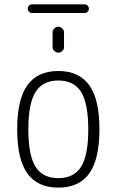

<svg xmlns="http://www.w3.org/2000/svg" viewBox="-20 -859 540 889"><path d="M372.1 -798.8H127.9Q120.1 -798.8 114.3 -804.7Q108.4 -810.5 108.4 -818.8Q108.4 -827.1 114.3 -833Q120.1 -838.9 127.9 -838.9H372.1Q379.9 -838.9 385.7 -833Q391.6 -827.1 391.6 -818.8Q391.6 -810.5 385.7 -804.7Q379.9 -798.8 372.1 -798.8ZM223.6 -709Q223.6 -719.7 231.9 -727.5Q240.2 -735.4 250 -735.4Q259.8 -735.4 268.1 -727.5Q276.4 -719.7 276.4 -709V-640.6Q276.4 -629.9 268.1 -622.6Q259.8 -615.2 250 -615.2Q240.2 -615.2 231.9 -622.6Q223.6 -629.9 223.6 -640.6ZM355.5 -433.1Q322.3 -486.3 250 -486.3Q177.7 -486.3 144.5 -433.1Q111.3 -379.9 111.3 -259.8Q111.3 -139.6 144.5 -86.9Q177.7 -34.2 250 -34.2Q322.3 -34.2 355.5 -86.9Q388.7 -139.6 388.7 -259.8Q388.7 -379.9 355.5 -433.1ZM393.1 -55.7Q345.7 9.8 250 9.8Q154.3 9.8 106.9 -55.7Q59.6 -121.1 59.6 -260.3Q59.6 -399.4 106.9 -464.8Q154.3 -530.3 250 -530.3Q345.7 -530.3 393.1 -464.8Q440.4 -399.4 440.4 -260.3Q440.4 -121.1 393.1 -55.7Z"/></svg>

Font: Rounded-X Mgen+ 1m light
Style: Regular
Weight: 200
Designer: [Source Han Sans]
Ryoko NISHIZUKA  (kana & ideographs); Paul D. Hunt (Latin, Greek & Cyrillic); Wenlong ZHANG  (bopomofo
Version: Version 1.059.20150602